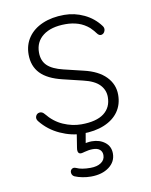

<svg xmlns="http://www.w3.org/2000/svg" viewBox="-79 -551 627 799"><g transform="rotate(-10 234.5 -151.0)"><path d="M64 -75Q55 -86 59.5 -97Q64 -108 75.5 -109.5Q87 -111 96 -100Q125 -64 163 -47.5Q201 -31 239 -31Q303 -31 335 -55.5Q367 -80 367 -124Q367 -154 346 -176Q325 -198 278 -209L195 -229Q132 -244 102.5 -275Q73 -306 73 -355Q73 -396 94.5 -427Q116 -458 155.5 -475Q195 -492 247 -492Q291 -492 331 -473Q371 -454 397 -419Q405 -409 401 -397.5Q397 -386 386.5 -383.5Q376 -381 367 -394Q360 -404 345 -419Q324 -437 299.5 -445Q275 -453 246 -453Q185 -453 151 -427Q117 -401 117 -356Q117 -321 138 -300.5Q159 -280 205 -269L288 -249Q348 -235 379.5 -202.5Q411 -170 411 -126Q411 -85 390 -55Q369 -25 329.5 -8.5Q290 8 236 8Q191 8 143.5 -13.5Q96 -35 64 -75ZM173 177Q163 172 161.5 161.5Q160 151 167.5 145Q175 139 186 144Q207 154 245 154Q273 154 290 142.5Q307 131 307 111Q307 96 297 87.5Q287 79 268 79Q251 79 233 84Q223 87 217.5 87.5Q212 88 208 85Q201 79 204 62L217 -20H255L242 55L224 53Q252 46 269 46Q302 46 324.5 63.5Q347 81 347 111Q347 146 317.5 168Q288 190 241 190Q223 190 205 186.5Q187 183 173 177Z"/></g></svg>

Font: SN Pro Thin
Style: Regular
Weight: 200
Designer: Tobias Whetton
Foundry: Supernotes
Version: Version 1.003;Glyphs 3.3 (3324)